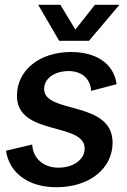

<svg xmlns="http://www.w3.org/2000/svg" viewBox="-20 -771 533 805"><path d="M216 14C355 14 452 -64 452 -173C452 -351 165 -292 165 -398C165 -442 208 -473 268 -473C324 -473 360 -439 362 -390L469 -418C456 -511 375 -553 278 -553C146 -553 51 -477 51 -369C51 -200 335 -260 335 -148C335 -101 286 -68 225 -68C162 -68 118 -107 115 -165L5 -139C20 -43 102 14 216 14ZM228 -600H353L481 -751H378L296 -647L233 -751H140Z"/></svg>

Font: Ronzino Medium
Style: Italic
Weight: 500
Italic angle: -7.99998°
Designer: Nunzio Mazzaferro
Foundry: Collletttivo
Version: Version 1.000;Glyphs 3.3 (3337)